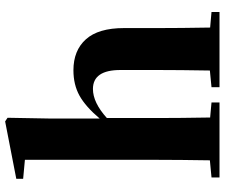

<svg xmlns="http://www.w3.org/2000/svg" viewBox="-83 -783 866 740"><g transform="rotate(-90 350.0 -413.0)"><path d="M613.8 -36.1 673.8 -30.8V0H383.8V-30.8L448.2 -37.1Q450.2 -153.3 450.2 -237.8V-381.8Q450.2 -487.8 377 -487.8Q324.7 -487.8 265.1 -434.1V-237.8Q265.1 -154.3 267.1 -36.1L325.2 -30.8V0H36.1V-30.8L102.1 -37.1Q104 -155.3 104 -237.8V-750L30.8 -756.8V-783.2L252 -826.2L266.1 -816.9L263.2 -655.8V-461.9Q309.1 -516.1 351.3 -539.6Q393.6 -563 449.2 -563Q525.4 -563 568.6 -514.9Q611.8 -466.8 611.8 -368.2V-237.8Q611.8 -152.3 613.8 -36.1Z"/></g></svg>

Font: Noto Serif JP Black
Style: Regular
Weight: 900
Designer: Ryoko NISHIZUKA  (kana & ideographs); Frank Grießhammer (Latin, Greek & Cyrillic); Wenlong ZHANG  (bopomofo); Sandoll Co
Foundry: Adobe Systems Incorporated
Version: Version 1.001;PS 1.001;hotconv 16.6.54;makeotf.lib2.5.65590